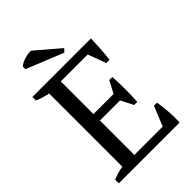

<svg xmlns="http://www.w3.org/2000/svg" viewBox="-259 -996 1100 1100"><g transform="rotate(-45 291.0 -446.5)"><path d="M211 -893C200 -894 180 -892 160 -886C140 -880 121 -870 113 -861V-841L338 -750L356 -769ZM29 -700V-671C56 -660 84 -651 111 -646V-53C80 -48 52 -40 29 -29V0H522C525 -59 520 -116 511 -172H486L437 -52H207V-331H370L409 -255H434C438 -324 438 -391 434 -457H409L370 -383H207V-648H425L466 -538H492C499 -593 502 -647 503 -700Z"/></g></svg>

Font: PT Serif
Style: Regular
Weight: 400
Designer: A.Korolkova, O.Umpeleva, V.Yefimov
Foundry: ParaType Ltd
Version: Version 1.000;PS 001.000;hotconv 1.0.88;makeotf.lib2.5.64775